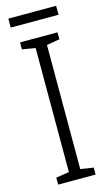

<svg xmlns="http://www.w3.org/2000/svg" viewBox="-129 -885 528 931"><g transform="rotate(-15 135.5 -420.0)"><path d="M41 0V-35L107 -45V-668L41 -679V-714H229V-679L164 -668V-45L229 -35V0ZM256 -795H16V-840H256Z"/></g></svg>

Font: Noto Sans Display Light Narrow
Style: Regular
Weight: 300
Width: 4
Designer: Monotype Design team
Foundry: Monotype Imaging Inc.
Version: Version 1.000